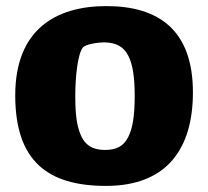

<svg xmlns="http://www.w3.org/2000/svg" viewBox="-20 -597 683 630"><path d="M328 13C531 13 613 -113 613 -294C613 -497 502 -577 329 -577C164 -577 30 -501 30 -284C30 -70 135 13 328 13ZM324 -105C286 -105 258 -119 243 -159C232 -186 227 -222 227 -282C227 -351 236 -422 252 -441C261 -452 300 -458 324 -458C361 -457 386 -444 401 -414C416 -385 422 -342 422 -282C422 -217 415 -175 401 -148C385 -115 359 -105 324 -105Z"/></svg>

Font: FilmFarsi Display
Style: Regular
Weight: 400
Designer: Borna Izadpanah
Foundry: Borna Izadpanah
Version: Version 1.000;PS 001.000;hotconv 1.0.88;makeotf.lib2.5.64775